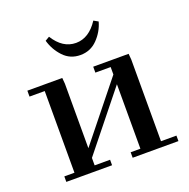

<svg xmlns="http://www.w3.org/2000/svg" viewBox="-115 -741 836 851"><g transform="rotate(-20 302.5 -315.5)"><path d="M32.2 -411.1V-439H196.8L199.2 -411.1V-106.9L415 -376V-411.1H342.8V-439H509.8L512.2 -411.1V-25.9H585V0H369.1V-25.9H415V-330.1L199.2 -61V-25.9H272V0H56.2V-25.9H104V-411.1ZM184.1 -619.1 204.1 -630.9Q245.6 -564 308.1 -564Q369.6 -564 413.1 -630.9L434.1 -619.1Q421.9 -574.7 388.9 -540.8Q356 -506.8 308.1 -506.8Q260.3 -506.8 228.5 -540.5Q196.8 -574.2 184.1 -619.1Z"/></g></svg>

Font: Dehuti Alt
Style: Bold
Weight: 700
Version: Version 1.2